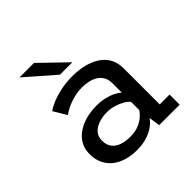

<svg xmlns="http://www.w3.org/2000/svg" viewBox="-187 -859 1023 1023"><g transform="rotate(-45 325.0 -347.5)"><path d="M275.9 11Q233.4 11 197.7 0.2Q162 -10.5 136 -31.3Q110 -52.1 95.7 -82.6Q81.4 -113.1 81.4 -152.6Q81.4 -185.9 93.3 -211.6Q105.2 -237.4 126 -256Q146.9 -274.6 173.3 -286.6Q199.8 -298.6 229.3 -304.3Q258.8 -310 288.3 -310Q324.3 -310 354 -302.6Q383.8 -295.1 404.6 -284.1Q425.5 -273 434.6 -262.6V-334.3Q434.6 -361.9 423.6 -380.9Q412.6 -399.9 394.1 -411.5Q375.6 -423 352.2 -428.1Q328.8 -433.3 303.6 -433.3Q278.2 -433.3 254.6 -428.3Q231.1 -423.4 210.6 -415.6Q190.1 -407.9 174 -399Q157.8 -390.1 147.1 -381.8L102.6 -455.7Q120.4 -469.1 151.5 -482Q182.7 -494.9 223.4 -503.4Q264.1 -512 310.3 -512Q341.1 -512 372.6 -507Q404.1 -501.9 432.9 -490.4Q461.6 -478.9 484.3 -459.8Q507 -440.6 520.1 -412.9Q533.1 -385.2 533.1 -347V-76.1H607.3V0H453L443.4 -63.9Q434.4 -47.6 412.4 -30.3Q390.4 -12.9 356 -1Q321.7 11 275.9 11ZM300.6 -64.7Q338 -64.7 365.1 -76.1Q392.3 -87.4 409.6 -103.2Q426.9 -119.1 434.6 -131.7V-193.3Q425.7 -205.9 405.2 -217.9Q384.8 -229.9 358.4 -237.9Q332.1 -245.9 304.9 -245.9Q273.7 -245.9 244.8 -236.9Q215.9 -228 197.4 -208.5Q178.9 -188.9 178.9 -156.9Q178.9 -124.9 194.1 -104.6Q209.3 -84.2 236.7 -74.5Q264.1 -64.7 300.6 -64.7ZM269.4 -563.9 106.3 -706H215.7L362.7 -563.9Z"/></g></svg>

Font: Trispace Thin
Style: Regular
Weight: 100
Designer: Tyler Finck
Foundry: Etcetera Type Company
Version: Version 1.210